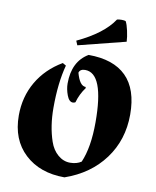

<svg xmlns="http://www.w3.org/2000/svg" viewBox="-96 -959 851 1048"><g transform="rotate(10 329.0 -435.5)"><path d="M334 15Q197 15 113.5 -63Q30 -141 30 -275Q30 -378 78.5 -461.5Q127 -545 217 -598L236 -587Q209 -487 209 -349Q209 -247 237 -165Q252 -121 282.5 -95Q313 -69 350 -69Q387 -69 412 -86Q449 -171 449 -310Q449 -582 344 -582Q316 -582 310 -561Q329 -491 362 -491L364 -485Q335 -446 322 -399Q315 -395 308 -395Q287 -395 274.5 -428.5Q262 -462 262 -493Q262 -615 348 -666Q486 -666 557 -595.5Q628 -525 628 -384.5Q628 -244 550 -138.5Q472 -33 334 15ZM467 -883Q476 -886 492 -886Q508 -886 515 -883Q524 -867 531.5 -833Q539 -799 540 -773L278 -707L268 -731Q411 -798 467 -883Z"/></g></svg>

Font: Almendra SC
Style: Bold
Weight: 700
Designer: Ana Sanfelippo
Foundry: Ana Sanfelippo
Version: Version 1.003